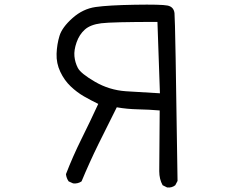

<svg xmlns="http://www.w3.org/2000/svg" viewBox="-20 -785 1040 850"><path d="M720 45 700 35Q685 8 685 -27L687 -296Q640 -300 591 -301Q542 -302 497 -310Q456 -229 416 -147.5Q376 -66 341 18Q325 29 304 27L284 18Q274 4 272 -14Q302 -92 341 -170.5Q380 -249 415 -325Q382 -341 351.5 -358.5Q321 -376 293 -402.5Q265 -429 247 -467Q229 -505 230.5 -547Q232 -589 243.5 -626.5Q255 -664 301 -705Q347 -746 403.5 -754Q460 -762 577 -764Q694 -766 721.5 -760.5Q749 -755 752.5 -727Q756 -699 766 16L756 35Q741 47 720 45ZM688 -372 677 -688Q476 -688 428 -682Q380 -676 355.5 -654Q331 -632 319 -597.5Q307 -563 309.5 -536Q312 -509 324.5 -484.5Q337 -460 400.5 -423Q464 -386 538 -381Q612 -376 688 -372Z"/></svg>

Font: Kosefont JP
Style: Regular
Weight: 400
Designer: Nozomi Seto 瀬戸のぞみ
Version: Version 3.00;June 19, 2020